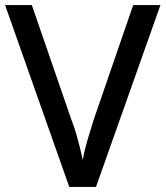

<svg xmlns="http://www.w3.org/2000/svg" viewBox="-20 -734 650 754"><path d="M610 -714 357 0H252L0 -714H105L261 -262Q271 -237 279 -209.5Q287 -182 293.5 -156Q300 -130 305 -106Q309 -130 316 -156.5Q323 -183 331.5 -210.5Q340 -238 348 -264L503 -714Z"/></svg>

Font: Noto Sans New Tai Lue Medium
Style: Regular
Weight: 500
Version: Version 2.003